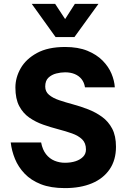

<svg xmlns="http://www.w3.org/2000/svg" viewBox="-20 -953 651 985"><path d="M313 12Q240 12 189.5 -8Q139 -28 106.5 -62Q74 -96 57 -137.5Q40 -179 35 -222H191Q198 -185 216 -162Q234 -139 259.5 -128.5Q285 -118 313 -118Q344 -118 368 -126Q392 -134 406.5 -149Q421 -164 421 -186Q421 -219 401.5 -238Q382 -257 349.5 -268.5Q317 -280 278.5 -290Q240 -300 201.5 -313.5Q163 -327 130.5 -349.5Q98 -372 78.5 -409Q59 -446 59 -504Q59 -555 86 -602.5Q113 -650 169.5 -681Q226 -712 314 -712Q381 -712 428.5 -692.5Q476 -673 506.5 -642Q537 -611 552 -575Q567 -539 569 -505H416Q412 -530 398.5 -547Q385 -564 363.5 -573Q342 -582 314 -582Q292 -582 268.5 -576Q245 -570 228.5 -554.5Q212 -539 212 -509Q212 -483 231.5 -466.5Q251 -450 283.5 -439Q316 -428 355 -417.5Q394 -407 432.5 -392Q471 -377 503.5 -353.5Q536 -330 555.5 -293Q575 -256 575 -200Q575 -132 542.5 -84.5Q510 -37 451.5 -12.5Q393 12 313 12ZM265 -763 143 -933H263L349 -802H280L364 -933H485L362 -763Z"/></svg>

Font: Inclusive Sans
Style: Regular
Weight: 400
Designer: Olivia King
Foundry: Olivia King
Version: Version 2.004